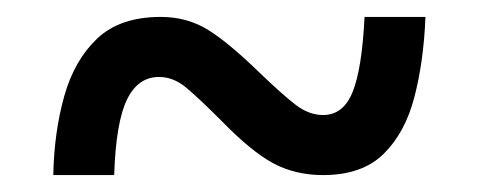

<svg xmlns="http://www.w3.org/2000/svg" viewBox="-20 -470 572 227"><path d="M43 -263Q44 -314 56 -356.5Q68 -399 95 -424.5Q122 -450 170 -450Q201 -450 225.5 -435Q250 -420 288 -383Q313 -359 329 -346.5Q345 -334 362 -334Q386 -334 397 -361.5Q408 -389 411 -450H483Q481 -398 470 -355.5Q459 -313 433.5 -288Q408 -263 362 -263Q329 -263 303 -277Q277 -291 242 -327Q215 -354 200 -366.5Q185 -379 168 -379Q143 -379 130 -352Q117 -325 115 -263Z"/></svg>

Font: Noto Serif Sinhala SemiCondensed
Style: Bold
Weight: 700
Width: 4
Designer: Jelle Bosma - Monotype Design Team
Foundry: Monotype Imaging Inc.
Version: Version 2.007; ttfautohint (v1.8.4.7-5d5b)